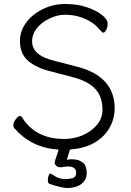

<svg xmlns="http://www.w3.org/2000/svg" viewBox="-20 -733 657 963"><path d="M268 17Q136 7 51 -91Q47 -95 47 -107Q47 -119 59 -135Q71 -151 78.5 -151Q86 -151 89 -147Q156 -36 302 -36Q352 -36 395.5 -55Q439 -74 466.5 -107Q494 -140 494 -182Q494 -249 458 -287Q422 -325 352 -344L235 -375Q163 -392 121.5 -427.5Q80 -463 80 -528Q80 -576 110 -618Q140 -660 193 -686.5Q246 -713 307.5 -713Q369 -713 416.5 -696.5Q464 -680 492 -657.5Q520 -635 520 -615Q520 -595 512 -582Q504 -569 499 -569Q494 -569 489 -575L477 -587Q442 -631 371 -651Q341 -659 304.5 -659Q268 -659 228 -640Q188 -621 164.5 -591Q141 -561 141 -525.5Q141 -490 169 -465.5Q197 -441 260 -426L369 -398Q555 -349 555 -190Q555 -133 525.5 -85.5Q496 -38 440 -10Q396 12 331 17L315 69Q327 66 332 66H342Q376 66 395.5 82.5Q415 99 415 134Q415 169 388.5 189.5Q362 210 316 210Q288 209 227 189Q220 184 220 170.5Q220 157 224 147.5Q228 138 230 137Q234 137 245 144Q274 165 305 165Q336 165 349 158.5Q362 152 362 133Q362 102 320 102Q306 102 286 106H281Q270 106 262 98.5Q254 91 254 84Q254 77 261 58Q268 39 274 17Z"/></svg>

Font: Moon Stars Kai T Light
Style: Regular
Weight: 300
Designer: GuiWonder
Version: Version 1.101